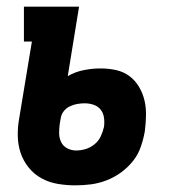

<svg xmlns="http://www.w3.org/2000/svg" viewBox="-20 -550 540 578"><path d="M207 8Q180 8 153.5 3.5Q127 -1 104.5 -13.5Q82 -26 66 -46Q50 -66 42 -90Q34 -114 33.5 -141Q33 -168 38 -195L76 -425H52V-530H218L184 -321Q207 -334 232.5 -339Q258 -344 283 -344Q307 -344 329.5 -339Q352 -334 369.5 -321Q387 -308 398.5 -288.5Q410 -269 415 -247.5Q420 -226 419.5 -202Q419 -178 416 -155Q412 -132 404 -108.5Q396 -85 380.5 -65.5Q365 -46 344.5 -31Q324 -16 300.5 -7Q277 2 253.5 5Q230 8 207 8ZM209 -97Q224 -97 238.5 -101.5Q253 -106 265 -116Q277 -126 283.5 -140Q290 -154 293 -168Q295 -182 293 -196Q291 -210 283 -220Q275 -230 262 -234.5Q249 -239 235 -239Q224 -239 212.5 -237Q201 -235 190.5 -230Q180 -225 172.5 -216Q165 -207 163 -195L160 -178Q158 -164 158 -149.5Q158 -135 164 -122.5Q170 -110 182.5 -103.5Q195 -97 209 -97Z"/></svg>

Font: Iosevka Slab Extrabold
Style: Italic
Weight: 800
Italic angle: -9°
Monospace: yes
Designer: Belleve Invis
Foundry: Belleve Invis
Version: Version 11.1.0; ttfautohint (v1.8.3)